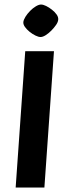

<svg xmlns="http://www.w3.org/2000/svg" viewBox="-20 -842 308 862"><path d="M50.3 0 93.3 -612H222.3L179.3 0ZM162.1 -675.8Q152.8 -675.8 139.4 -682.3Q126 -688.7 113.1 -699.1Q100.3 -709.4 92 -721Q83.8 -732.6 84.8 -742.9Q85.9 -753.1 94.3 -766.8Q102.8 -780.4 115.1 -793Q127.5 -805.6 140.9 -813.6Q154.3 -821.6 164.1 -821.6Q173.9 -821.6 187 -815.2Q200.2 -808.7 213 -798.6Q225.9 -788.6 234.1 -777Q242.4 -765.4 241.4 -754.1Q240.8 -743.3 231.8 -730.2Q222.8 -717.1 210.2 -704.4Q197.6 -691.8 184.8 -683.8Q171.9 -675.8 162.1 -675.8Z"/></svg>

Font: Ancizar Sans Thin
Style: Italic
Weight: 100
Italic angle: -4°
Designer: Cesar Puertas, Viviana Monsalve, Julian Moncada, Julian Prieto, Jose Castro, Mariel Hernandez, Felipe Aragon, Sara Alarc
Version: Version 8.100